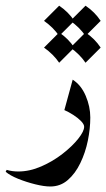

<svg xmlns="http://www.w3.org/2000/svg" viewBox="-76 -494 380 687"><path d="M-55.7 120.6 -52.2 113.8Q-32.7 119.6 -10.7 119.6Q30.3 119.6 72 101.3Q113.8 83 148.4 55.9Q183.1 28.8 204.1 2.2Q225.1 -24.4 225.1 -40.5Q225.1 -49.3 213.9 -60.8Q202.6 -72.3 186.3 -82.8Q169.9 -93.3 154.3 -100.1L184.1 -209Q214.4 -189.5 230.7 -151.1Q247.1 -112.8 247.1 -73.7Q247.1 -33.7 238.3 9.3Q229.5 52.2 211.4 89.6Q193.4 127 166.7 150.1Q140.1 173.3 104 173.3Q82 173.3 50.3 165.5Q18.6 157.7 -11 145.8Q-40.5 133.8 -55.7 120.6ZM135.7 -473.6Q168.9 -451.2 189.9 -419.4L135.7 -365.2Q115.2 -395.5 81.5 -419.4ZM230 -473.6Q263.2 -451.2 284.2 -419.4L230 -365.2Q209.5 -395.5 175.8 -419.4ZM135.7 -377.9Q168.9 -355.5 189.9 -323.7L135.7 -269.5Q115.2 -299.8 81.5 -323.7ZM230 -377.9Q263.2 -355.5 284.2 -323.7L230 -269.5Q209.5 -299.8 175.8 -323.7Z"/></svg>

Font: Lateef SemiBold
Style: Regular
Weight: 600
Designer: SIL International
Foundry: SIL International
Version: Version 4.200